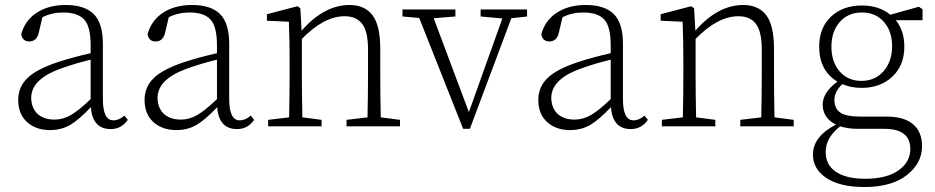

<svg xmlns="http://www.w3.org/2000/svg" viewBox="-20 -506 3745 769"><path d="M343 -109V-267Q280 -252 217 -229Q105 -187 105 -114Q105 -78 127 -53Q153 -27 198 -27Q232 -27 263.5 -45Q295 -63 343 -109ZM478 -43 492 -26Q466 11 424 11Q350 11 344 -77Q297 -27 261.5 -6Q226 15 180 15Q124 15 88.5 -17Q53 -49 53 -106Q53 -157 89 -192.5Q125 -228 208 -256Q268 -276 343 -293V-324Q343 -400 317 -428Q291 -456 233 -456Q188 -456 150 -437L134 -370Q125 -340 97 -340Q70 -340 65 -369Q80 -424 127 -455Q174 -486 243 -486Q319 -486 355.5 -449.5Q392 -413 392 -331V-110Q392 -24 434 -24Q454 -24 472 -38Z M849 -109V-267Q786 -252 723 -229Q611 -187 611 -114Q611 -78 633 -53Q659 -27 704 -27Q738 -27 769.5 -45Q801 -63 849 -109ZM984 -43 998 -26Q972 11 930 11Q856 11 850 -77Q803 -27 767.5 -6Q732 15 686 15Q630 15 594.5 -17Q559 -49 559 -106Q559 -157 595 -192.5Q631 -228 714 -256Q774 -276 849 -293V-324Q849 -400 823 -428Q797 -456 739 -456Q694 -456 656 -437L640 -370Q631 -340 603 -340Q576 -340 571 -369Q586 -424 633 -455Q680 -486 749 -486Q825 -486 861.5 -449.5Q898 -413 898 -331V-110Q898 -24 940 -24Q960 -24 978 -38Z M1505 -36 1582 -26V0H1368V-26L1452 -36Q1454 -138 1454 -210V-308Q1454 -380 1430.5 -410.5Q1407 -441 1361 -441Q1277 -441 1189 -350V-210Q1189 -138 1191 -36L1268 -26V0H1054V-26L1138 -36Q1140 -138 1140 -210V-257Q1140 -350 1137 -419L1049 -423V-449L1171 -481L1183 -473L1188 -383Q1278 -486 1380 -486Q1441 -486 1472 -445Q1503 -404 1503 -311V-210Q1503 -138 1505 -36Z M2091 -468V-440L2028 -433L1862 10H1835L1659 -434L1592 -440V-468H1804V-440L1717 -433L1858 -57L1992 -432L1905 -440V-468Z M2426 -109V-267Q2363 -252 2300 -229Q2188 -187 2188 -114Q2188 -78 2210 -53Q2236 -27 2281 -27Q2315 -27 2346.5 -45Q2378 -63 2426 -109ZM2561 -43 2575 -26Q2549 11 2507 11Q2433 11 2427 -77Q2380 -27 2344.5 -6Q2309 15 2263 15Q2207 15 2171.5 -17Q2136 -49 2136 -106Q2136 -157 2172 -192.5Q2208 -228 2291 -256Q2351 -276 2426 -293V-324Q2426 -400 2400 -428Q2374 -456 2316 -456Q2271 -456 2233 -437L2217 -370Q2208 -340 2180 -340Q2153 -340 2148 -369Q2163 -424 2210 -455Q2257 -486 2326 -486Q2402 -486 2438.5 -449.5Q2475 -413 2475 -331V-110Q2475 -24 2517 -24Q2537 -24 2555 -38Z M3082 -36 3159 -26V0H2945V-26L3029 -36Q3031 -138 3031 -210V-308Q3031 -380 3007.5 -410.5Q2984 -441 2938 -441Q2854 -441 2766 -350V-210Q2766 -138 2768 -36L2845 -26V0H2631V-26L2715 -36Q2717 -138 2717 -210V-257Q2717 -350 2714 -419L2626 -423V-449L2748 -481L2760 -473L2765 -383Q2855 -486 2957 -486Q3018 -486 3049 -445Q3080 -404 3080 -311V-210Q3080 -138 3082 -36Z M3430 -182Q3485 -182 3519 -221Q3553 -260 3553 -321Q3553 -381 3520 -418.5Q3487 -456 3432 -456Q3377 -456 3343.5 -418Q3310 -380 3310 -319Q3310 -258 3343 -220Q3376 -182 3430 -182ZM3522 10H3415Q3377 10 3345 0Q3287 45 3287 103Q3287 155 3328.5 182.5Q3370 210 3445 210Q3531 210 3578.5 176.5Q3626 143 3626 91Q3626 10 3522 10ZM3675 -469V-425H3568Q3602 -383 3602 -319Q3602 -244 3554 -199Q3506 -154 3431 -154Q3389 -154 3354 -169Q3322 -140 3322 -105Q3322 -72 3345 -55.5Q3368 -39 3427 -39H3532Q3601 -39 3637 -8.5Q3673 22 3673 80Q3673 147 3612.5 195Q3552 243 3442 243Q3344 243 3290 207Q3236 171 3236 113Q3236 41 3328 -7Q3275 -34 3275 -87Q3275 -136 3334 -179Q3261 -223 3261 -319Q3261 -395 3308.5 -439.5Q3356 -484 3432 -484Q3501 -484 3546 -447L3660 -479Z"/></svg>

Font: TypoPRO Source Serif Pro
Style: Regular
Weight: 300
Designer: Frank Grießhammer
Foundry: Adobe Systems Incorporated
Version: Version 1.017;PS (version unavailable);hotconv 1.0.79;makeot